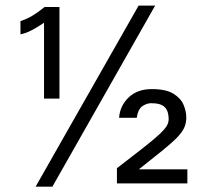

<svg xmlns="http://www.w3.org/2000/svg" viewBox="-20 -659 749 692"><path d="M651.4 -235.4Q651.4 -216.8 645 -201.2Q638.7 -185.5 621.1 -166.5Q603.5 -147.5 569.3 -119.6Q535.2 -91.8 480.5 -48.8H655.3V2H401.4V-52.7Q460 -97.7 496.6 -126.5Q533.2 -155.3 553.2 -173.8Q573.2 -192.4 580.6 -204.6Q587.9 -216.8 587.9 -229.5Q587.9 -258.8 573.7 -272.9Q559.6 -287.1 525.4 -287.1Q508.8 -287.1 493.2 -276.4Q477.5 -265.6 472.7 -234.4H409.2Q412.1 -277.3 443.4 -307.6Q474.6 -337.9 527.3 -337.9Q578.1 -337.9 605 -321.3Q631.8 -304.7 641.6 -281.2Q651.4 -257.8 651.4 -235.4ZM539.1 -638.7 168.9 13.7H108.4L479.5 -638.7ZM194.3 -633.8V-303.7H138.7V-577.1Q138.7 -577.1 125.5 -568.4Q112.3 -559.6 92.8 -549.3Q73.2 -539.1 53.7 -535.2V-583Q78.1 -590.8 97.7 -603Q117.2 -615.2 128.9 -624.5Q140.6 -633.8 140.6 -633.8Z"/></svg>

Font: Namkio Khamti
Style: Regular
Weight: 400
Designer: Debbi Hosken
Foundry: SIL International
Version: Version 3.917